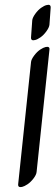

<svg xmlns="http://www.w3.org/2000/svg" viewBox="-20 -734 230 792"><path d="M168 -540Q186 -544 184 -529L131 -25Q130 -13 118 2.5Q106 18 93 26.5Q80 35 71 37Q53 41 55 25L108 -478Q109 -489 121 -505Q133 -521 146 -529.5Q159 -538 168 -540ZM172 -713Q190 -718 189 -702L184 -632Q183 -621 171.5 -605Q160 -589 147 -580Q134 -571 125 -569Q107 -564 108 -580L113 -650Q114 -661 125.5 -677Q137 -693 150 -702Q163 -711 172 -713Z"/></svg>

Font: Kavivanar
Style: Regular
Weight: 400
Designer: Tharique Azeez
Foundry: Tharique Azeez
Version: Version 1.88